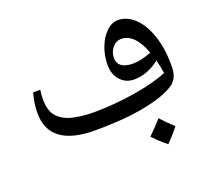

<svg xmlns="http://www.w3.org/2000/svg" viewBox="-118 -645 1084 991"><g transform="rotate(-20 424.0 -149.5)"><path d="M316 0Q191 0 128.5 -46.5Q66 -93 66 -184Q66 -213 70 -240Q74 -267 82 -294H121Q119 -282 118 -269.5Q117 -257 117 -245Q117 -185 140 -154Q163 -123 212 -106Q237 -99 269.5 -94.5Q302 -90 342 -90Q397 -90 455.5 -95Q514 -100 569 -109Q624 -118 671.5 -130.5Q719 -143 751 -157Q748 -176 744.5 -194Q741 -212 736 -231Q705 -206 669 -192Q633 -178 596 -178Q550 -178 520.5 -210.5Q491 -243 491 -295Q491 -346 508.5 -391.5Q526 -437 554 -464Q584 -495 620 -495Q669 -495 710.5 -456Q752 -417 776 -346Q788 -311 794 -271.5Q800 -232 800 -188Q800 -177 799.5 -160Q799 -143 792 -124Q785 -105 765 -86Q731 -62 681 -45.5Q631 -29 570.5 -18.5Q510 -8 445 -4Q380 0 316 0ZM618 -257Q641 -257 666.5 -263Q692 -269 720 -280Q699 -338 669 -368Q639 -398 603 -398Q574 -398 554 -373.5Q534 -349 534 -317Q534 -288 555.5 -272.5Q577 -257 618 -257ZM646 196Q622 177 604 160Q586 143 572 128Q594 107 611.5 88.5Q629 70 644 53Q676 87 712 121Q700 137 683.5 156Q667 175 646 196Z"/></g></svg>

Font: Noto Naskh Arabic Medium
Style: Regular
Weight: 500
Designer: Monotype Design Team, David Williams, Mohamad Dakak and Nizar Qandah
Foundry: Monotype Imaging Inc.
Version: Version 2.016